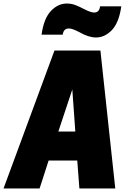

<svg xmlns="http://www.w3.org/2000/svg" viewBox="-60 -1066 730 1086"><path d="M483 -854Q441 -854 389 -884Q349 -905 330 -905Q299 -905 295 -870H175Q188 -962 228 -1004Q268 -1046 318 -1046Q345 -1046 368.5 -1036.5Q392 -1027 413 -1016Q453 -995 472 -995Q502 -995 506 -1030H626Q613 -938 573 -896Q533 -854 483 -854ZM592 0H389L377 -158H215L164 0H-40L248 -780H508ZM366 -322 349 -560 270 -322Z"/></svg>

Font: Tanohe Sans ExtraBold
Style: Italic
Weight: 800
Designer: Village Type and Design LLC & Cristiano Sobral
Foundry: Cooper Hewitt Smithsonian Design Museum
Version: Version 1.00;September 29, 2021;FontCreator 13.0.0.2655 64-b